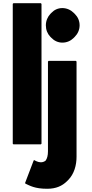

<svg xmlns="http://www.w3.org/2000/svg" viewBox="-20 -887 572 1189"><path d="M63 7H233L237 3V-863L233 -867H63L59 -863V3ZM277 -506V50C277 76 272 94 263 107L262 108C255 114 244 118 233 118C215 118 198 108 191 104L188 108L135 247L139 251C164 262 194 282 272 282C328 282 365 264 394 236L402 228C440 190 454 135 454 84V-506L450 -510H281ZM299 -808 292 -801C275 -783 264 -758 264 -730C264 -702 274 -678 291 -660L298 -653C315 -635 339 -623 366 -623C394 -623 418 -634 436 -652L443 -659C461 -677 473 -702 473 -730C473 -758 462 -782 444 -800L437 -807C419 -825 394 -837 366 -837C339 -837 316 -826 299 -808Z"/></svg>

Font: Hussar Woodtype
Style: Bd
Weight: 900
Foundry: Cannot Into Space Fonts
Version: Version 1.07